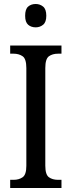

<svg xmlns="http://www.w3.org/2000/svg" viewBox="-20 -942 358 962"><path d="M31 0V-41H48Q75 -41 93.5 -54Q112 -67 112 -111V-601Q112 -647 93.5 -660Q75 -673 48 -673H31V-714H288V-673H271Q243 -673 225 -660Q207 -647 207 -601V-112Q207 -67 225 -54Q243 -41 271 -41H288V0ZM159 -805Q136 -805 121 -818Q106 -831 106 -863Q106 -896 121 -909Q136 -922 159 -922Q180 -922 196 -909Q212 -896 212 -863Q212 -831 196 -818Q180 -805 159 -805Z"/></svg>

Font: Noto Serif Myanmar Cond
Style: Regular
Weight: 400
Width: 3
Designer: Ben Mitchell and the Monotype Design Team
Foundry: Monotype Imaging Inc.
Version: Version 2.106; ttfautohint (v1.8.4.7-5d5b)